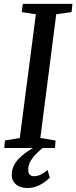

<svg xmlns="http://www.w3.org/2000/svg" viewBox="-20 -763 394 990"><path d="M2 0 5.5 -38.5 82 -51.5 165 -689.5 92 -700.5 97.5 -743H353.5L349 -700.5L270 -689.5L188 -51.5L266.5 -38.5L263.5 0ZM119 206.5Q80.5 205.5 60.5 186.2Q40.5 167 40.5 139.5Q40.5 110.5 53 87.8Q65.5 65 85.2 46.8Q105 28.5 127.8 13.8Q150.5 -1 171.5 -13.5L195 -25L210 -8Q187.5 9.5 168.2 28.5Q149 47.5 137.2 68.2Q125.5 89 125.5 111Q125.5 129.5 133.2 137.5Q141 145.5 155 145.5Q173.5 145.5 190.8 137Q208 128.5 225 113.5L237 152.5Q218.5 172 188.2 189.2Q158 206.5 119 206.5Z"/></svg>

Font: Merriweather 24pt
Style: Italic
Weight: 400
Italic angle: -7.8°
Designer: Eben Sorkin
Foundry: Eben Sorkin
Version: Version 2.101